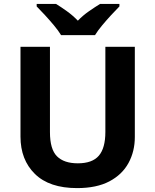

<svg xmlns="http://www.w3.org/2000/svg" viewBox="-20 -954 796 984"><path d="M671 -714V-252Q671 -178 638.5 -118.5Q606 -59 540.5 -24.5Q475 10 375 10Q233 10 159 -62.5Q85 -135 85 -254V-714H236V-277Q236 -189 272 -153Q308 -117 379 -117Q453 -117 486.5 -156Q520 -195 520 -278V-714ZM293 -774Q279 -797 256.5 -824Q234 -851 210 -877Q186 -903 168 -921V-934H267Q293 -918 323 -896.5Q353 -875 379 -848Q405 -875 436 -896.5Q467 -918 493 -934H592V-921Q574 -903 550 -877Q526 -851 503.5 -824Q481 -797 467 -774Z"/></svg>

Font: Noto IKEA Arabic
Style: Bold
Weight: 700
Designer: Monotype Design Team
Foundry: Monotype Imaging Inc.
Version: Version 1.200